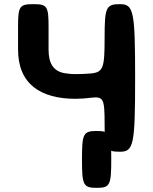

<svg xmlns="http://www.w3.org/2000/svg" viewBox="-20 -731 735 925"><path d="M344 -374C323 -374 304 -376 288 -379C235 -390 214 -428 214 -492V-602C214 -701 207 -711 141 -711C74 -711 67 -701 67 -602V-492C67 -325 177 -255 344 -255C369 -255 393 -257 417 -260C478 -267 484 -258 484 -135C484 -12 491 0 558 0C624 0 631 -33 631 -356C631 -678 624 -711 558 -711C491 -711 484 -696 484 -550C484 -403 478 -383 417 -377C394 -375 369 -374 344 -374ZM516 37C516 -87 510 -100 446 -100C381 -100 375 -87 375 37C375 161 381 174 446 174C510 174 516 161 516 37Z"/></svg>

Font: Asimov Print
Style: A
Weight: 500
Designer: Google
Version: Version 2.000980: 2014